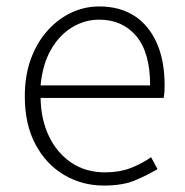

<svg xmlns="http://www.w3.org/2000/svg" viewBox="-20 -563 573 596"><path d="M302 13Q235 13 179 -20Q123 -53 90 -115Q57 -177 57 -264Q57 -329 76 -380.5Q95 -432 128 -468.5Q161 -505 202 -524Q243 -543 288 -543Q351 -543 396 -514.5Q441 -486 466 -431Q491 -376 491 -298Q491 -289 490.5 -279.5Q490 -270 488 -259H106Q107 -192 132 -140Q157 -88 201.5 -58Q246 -28 306 -28Q350 -28 384.5 -41Q419 -54 449 -75L469 -38Q437 -19 399 -3Q361 13 302 13ZM106 -298H446Q446 -400 403 -451Q360 -502 288 -502Q243 -502 203.5 -478Q164 -454 138 -408.5Q112 -363 106 -298Z"/></svg>

Font: Noto Sans KR Thin ExtraLight
Style: Regular
Weight: 250
Version: Version 2.004-H2;hotconv 1.0.118;makeotfexe 2.5.65603